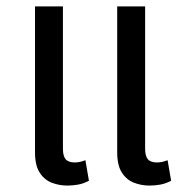

<svg xmlns="http://www.w3.org/2000/svg" viewBox="-20 -568 574 598"><path d="M190 10Q164 10 141 1Q118 -8 103.5 -30.5Q89 -53 89 -94V-548H176V-105Q176 -82 184.5 -72Q193 -62 213 -62Q228 -62 246 -69L257 -5Q240 4 223 7Q206 10 190 10ZM446 10Q420 10 397 1Q374 -8 359.5 -30.5Q345 -53 345 -94V-548H432V-105Q432 -82 440.5 -72Q449 -62 469 -62Q484 -62 502 -69L513 -5Q496 4 479 7Q462 10 446 10Z"/></svg>

Font: Noto Sans Thai SemCond
Style: Regular
Weight: 400
Width: 4
Designer: Monotype Design Team
Foundry: Monotype Imaging Inc.
Version: Version 2.002; ttfautohint (v1.8.4.7-5d5b)